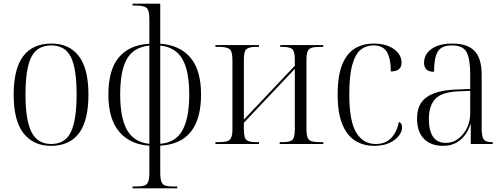

<svg xmlns="http://www.w3.org/2000/svg" viewBox="-20 -780 2732 1040"><path d="M256 10Q161 10 107.5 -58Q54 -126 54 -268Q54 -544 259 -544Q355 -544 407 -476Q459 -408 459 -268Q459 -126 407.5 -58Q356 10 256 10ZM257 0Q333 0 364 -65Q395 -130 395 -268Q395 -410 363.5 -472Q332 -534 258 -534Q182 -534 150 -471.5Q118 -409 118 -268Q118 -128 151 -64Q184 0 257 0Z M698 240V230H721Q746 230 761 225.5Q776 221 782.5 205Q789 189 789 155V9Q685 3 626 -66Q567 -135 567 -268Q567 -401 623.5 -469Q680 -537 789 -543V-677Q789 -726 773 -738Q757 -750 717 -750H698V-760H848V-543Q953 -536 1011 -468.5Q1069 -401 1069 -268Q1069 -3 848 9V155Q848 189 854.5 205Q861 221 876 225.5Q891 230 916 230H940V240ZM789 -533Q705 -525 668 -461.5Q631 -398 631 -268Q631 -140 669 -74.5Q707 -9 789 -1ZM848 -1Q932 -8 968.5 -74.5Q1005 -141 1005 -268Q1005 -398 967 -461.5Q929 -525 848 -533Z M1147 0V-10H1165Q1193 -10 1209 -14.5Q1225 -19 1232 -34Q1239 -49 1239 -82V-454Q1239 -503 1223 -514.5Q1207 -526 1167 -526H1147V-536H1383V-526H1367Q1330 -526 1315.5 -514.5Q1301 -503 1301 -456V-132L1577 -424V-456Q1577 -503 1562.5 -514.5Q1548 -526 1511 -526H1498V-536H1731V-526H1713Q1685 -526 1669 -521.5Q1653 -517 1646.5 -502Q1640 -487 1640 -454V-82Q1640 -49 1646.5 -34Q1653 -19 1669 -14.5Q1685 -10 1713 -10H1731V0H1495V-10H1511Q1548 -10 1562.5 -21.5Q1577 -33 1577 -81V-407L1301 -115V-80Q1301 -32 1316 -21Q1331 -10 1369 -10H1383V0Z M2006 10Q1949 10 1904.5 -17.5Q1860 -45 1834.5 -106Q1809 -167 1809 -268Q1809 -372 1834.5 -432.5Q1860 -493 1904 -518.5Q1948 -544 2004 -544Q2071 -544 2113 -514.5Q2155 -485 2155 -440Q2155 -393 2097 -393Q2097 -462 2076 -498Q2055 -534 2003 -534Q1963 -534 1934 -511Q1905 -488 1888.5 -430Q1872 -372 1872 -268Q1872 -124 1909.5 -62Q1947 0 2015 0Q2067 0 2098 -31.5Q2129 -63 2141 -120Q2158 -113 2158 -90Q2158 -69 2141.5 -46Q2125 -23 2091 -6.5Q2057 10 2006 10Z M2380 10Q2314 10 2276.5 -28Q2239 -66 2239 -139Q2239 -217 2291.5 -254Q2344 -291 2450 -295L2527 -298V-377Q2527 -458 2508 -496Q2489 -534 2428 -534Q2371 -534 2351 -500Q2331 -466 2331 -391Q2277 -391 2277 -440Q2277 -486 2317.5 -515Q2358 -544 2431 -544Q2512 -544 2550.5 -504Q2589 -464 2589 -375V-87Q2589 -40 2600 -25Q2611 -10 2645 -10H2649V0H2530V-107H2528Q2512 -55 2474 -22.5Q2436 10 2380 10ZM2395 -6Q2433 -6 2462.5 -28.5Q2492 -51 2509.5 -87Q2527 -123 2527 -166V-288L2460 -285Q2372 -281 2337.5 -244Q2303 -207 2303 -134Q2303 -73 2325.5 -39.5Q2348 -6 2395 -6Z"/></svg>

Font: Noto Serif Display SemiCondensed Light
Style: Regular
Weight: 300
Width: 4
Designer: Monotype Design Team
Foundry: Monotype Imaging Inc.
Version: Version 2.009